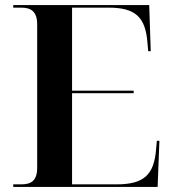

<svg xmlns="http://www.w3.org/2000/svg" viewBox="-20 -734 682 754"><path d="M32 0H599L606 -181H596L593 -148C585 -46 544 -10 437 -10H263V-368H505V-378H263V-704H406C511 -704 551 -668 559 -567L562 -533H572L566 -714H32V-704H63C101 -704 126 -690 126 -638V-75C126 -23 101 -10 63 -10H32Z"/></svg>

Font: Noto Serif Display SemiBold
Style: Regular
Weight: 600
Designer: Monotype Design Team
Foundry: Monotype Imaging Inc.
Version: Version 2.009